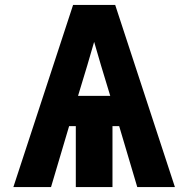

<svg xmlns="http://www.w3.org/2000/svg" viewBox="-20 -755 760 775"><path d="M34 0H186L259 -246H286V0H434V-246H461L534 0H686L445 -735H275ZM295 -368 332 -490Q339 -514 346 -538Q353 -562 360 -586Q367 -562 374 -538Q381 -514 388 -490L425 -368Z"/></svg>

Font: Iosevka Sparkle Heavy
Style: Regular
Weight: 900
Designer: Belleve Invis
Foundry: Belleve Invis
Version: Version 4.5.0; ttfautohint (v1.8.3)